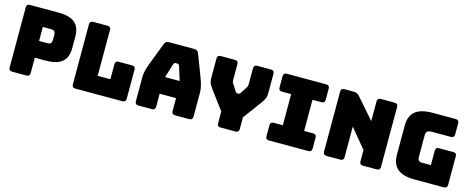

<svg xmlns="http://www.w3.org/2000/svg" viewBox="-35 -1360 4923 2001"><g transform="rotate(15 2426.5 -360.0)"><path d="M260 0H105Q69 0 69 -36V-684Q69 -720 105 -720H411Q502 -720 553.5 -695.5Q605 -671 626 -627Q647 -583 647 -525V-397Q647 -339 626 -295Q605 -251 553.5 -226.5Q502 -202 411 -202H296V-36Q296 0 260 0ZM294 -533V-382H384Q413 -382 422 -397Q431 -412 431 -431V-484Q431 -504 422 -518.5Q413 -533 384 -533Z M1296 0H787Q751 0 751 -36V-684Q751 -720 787 -720H942Q978 -720 978 -684V-189H1115V-351Q1115 -387 1151 -387H1296Q1332 -387 1332 -351V-36Q1332 0 1296 0Z M1650 -36Q1650 0 1614 0H1467Q1431 0 1431 -36V-300Q1431 -330 1440.5 -369Q1450 -408 1470 -460L1557 -687Q1568 -720 1608 -720H1877Q1916 -720 1927 -687L2014 -460Q2034 -408 2043.5 -369Q2053 -330 2053 -300V-36Q2053 0 2017 0H1866Q1827 0 1827 -36V-176H1650ZM1707 -510 1660 -358H1817L1770 -510Q1763 -527 1751 -527H1726Q1714 -527 1707 -510Z M2516 0H2354Q2318 0 2318 -36V-164L2165 -369Q2150 -390 2141.5 -406Q2133 -422 2130 -441.5Q2127 -461 2127 -492V-684Q2127 -720 2163 -720H2317Q2353 -720 2353 -684V-520Q2353 -510 2354 -499.5Q2355 -489 2362 -478L2408 -406Q2418 -389 2432 -389H2442Q2456 -389 2466 -406L2512 -478Q2519 -489 2520 -499.5Q2521 -510 2521 -520V-684Q2521 -720 2557 -720H2706Q2742 -720 2742 -684V-492Q2742 -461 2739 -441.5Q2736 -422 2727.5 -406Q2719 -390 2704 -369L2552 -163V-36Q2552 0 2516 0Z M2876 0Q2840 0 2840 -36V-155Q2840 -191 2876 -191H2975V-527H2876Q2840 -527 2840 -563V-684Q2840 -720 2876 -720H3302Q3338 -720 3338 -684V-563Q3338 -527 3302 -527H3205V-191H3302Q3338 -191 3338 -155V-36Q3338 0 3302 0Z M3647 0H3497Q3461 0 3461 -36V-684Q3461 -720 3497 -720H3601Q3637 -720 3660 -693L3854 -471V-684Q3854 -720 3890 -720H4040Q4076 -720 4076 -684V-36Q4076 0 4040 0H3890Q3854 0 3854 -36V-159L3683 -366V-36Q3683 0 3647 0Z M4764 0H4449Q4323 0 4263 -50Q4203 -100 4203 -204V-516Q4203 -620 4263 -670Q4323 -720 4449 -720H4699Q4735 -720 4735 -684V-563Q4735 -527 4699 -527H4491Q4430 -527 4430 -477V-238Q4430 -189 4476 -189H4573V-345Q4573 -381 4609 -381H4764Q4800 -381 4800 -345V-36Q4800 0 4764 0Z"/></g></svg>

Font: Bungee Tint
Style: Regular
Weight: 400
Designer: David Jonathan Ross
Foundry: David Jonathan Ross
Version: Version 2.001